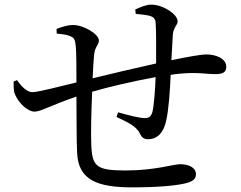

<svg xmlns="http://www.w3.org/2000/svg" viewBox="-20 -792 1040 829"><path d="M566 -732C589 -730 608 -728 625 -724C643 -719 651 -710 652 -694C655 -653 654 -576 654 -518C568 -499 450 -471 380 -454C382 -496 384 -532 386 -553C390 -593 407 -598 407 -617C407 -645 341 -684 296 -684C270 -684 245 -675 224 -667L225 -647C244 -645 268 -643 283 -636C299 -629 304 -623 307 -594C310 -563 310 -503 310 -436C241 -419 142 -394 120 -394C96 -394 71 -420 54 -446L39 -440C39 -419 38 -398 45 -384C61 -346 100 -310 129 -310C156 -310 199 -337 310 -375C311 -282 310 -188 313 -132C318 -14 401 17 552 17C654 17 738 10 779 0C813 -8 826 -19 826 -40C826 -69 794 -83 758 -83C729 -83 648 -56 524 -56C397 -56 377 -71 374 -171C372 -215 374 -310 378 -396C450 -417 558 -442 652 -459C650 -406 645 -337 638 -308C631 -285 620 -282 603 -282C585 -282 535 -294 490 -307L483 -287C523 -268 568 -249 583 -217C593 -196 603 -191 620 -191C661 -191 687 -222 697 -269C708 -313 714 -400 717 -469C732 -471 745 -473 758 -474C833 -481 868 -472 910 -472C940 -472 957 -479 957 -503C957 -539 914 -557 870 -557C850 -557 797 -548 720 -532C722 -574 724 -610 726 -639C728 -675 747 -683 747 -700C747 -730 685 -772 633 -772C612 -772 588 -762 564 -751Z"/></svg>

Font: Source Han Serif JP Medium
Style: Regular
Weight: 500
Designer: Ryoko NISHIZUKA 西塚涼子 (kana & ideographs); Frank Grießhammer (Latin, Greek & Cyrillic); Wenlong ZHANG 张文龙 (bopomofo); San
Foundry: Adobe Systems Incorporated
Version: Version 1.001;PS 1.001;hotconv 16.6.54;makeotf.lib2.5.65590